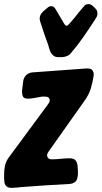

<svg xmlns="http://www.w3.org/2000/svg" viewBox="-50 -911 494 934"><path d="M296 -654Q288 -643 275 -638Q262 -633 250 -633H234Q221 -633 212.5 -638.5Q204 -644 198.5 -653Q193 -662 190 -673Q187 -684 184 -694Q178 -711 172 -727Q166 -743 161 -759L145 -808Q143 -816 143 -819Q143 -833 150.5 -844Q158 -855 169 -863L182 -874Q189 -881 200 -881Q212 -881 220 -867L262 -796Q268 -786 274 -786Q280 -786 286 -794L312 -824Q323 -838 333 -850.5Q343 -863 353 -874L358 -880Q366 -891 380 -891Q392 -891 400 -883L412 -872Q422 -862 423 -854Q424 -846 424 -844Q424 -834 418 -825L408 -809Q382 -769 354.5 -729.5Q327 -690 296 -654ZM-29 -33Q-30 -37 -30 -41Q-30 -45 -30 -49V-64Q-30 -86 -25.5 -106Q-21 -126 -8 -144L183 -403Q191 -413 192 -421Q192 -441 170 -441H157Q153 -441 150 -440.5Q147 -440 143 -439L132 -437Q131 -437 130 -436.5Q129 -436 127 -436Q102 -431 86 -431Q67 -431 62 -441Q57 -451 57 -467Q59 -480 60 -492.5Q61 -505 63 -517Q66 -535 78.5 -546.5Q91 -558 110 -559L371 -578H375Q393 -578 399.5 -569Q406 -560 406 -549Q406 -542 405 -539Q400 -507 391 -478.5Q382 -450 362 -422L188 -176Q182 -169 179 -158Q179 -136 202 -136Q224 -136 246 -138.5Q268 -141 289 -141Q312 -141 320 -127.5Q328 -114 328 -94L329 -81V-62Q329 -57 327 -49Q325 -33 314 -25Q303 -17 287 -16Q169 -10 55 -1Q43 0 30.5 1.5Q18 3 7 3Q-29 3 -29 -33Z"/></svg>

Font: Bangerz 2
Style: Regular
Weight: 400
Designer: vernon adams
Foundry: Vernon Adams
Version: Version 2.10;December 28, 2023;FontCreator 13.0.0.2683 64-bi